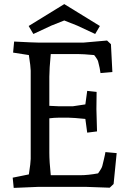

<svg xmlns="http://www.w3.org/2000/svg" viewBox="-20 -913 628 938"><path d="M44 -656 49 -710Q145 -705 165 -705H389L503 -715L522 -697L529 -561L471 -556Q468 -580 460 -610Q459 -620 440 -644Q385 -649 359 -649H228Q221 -576 221 -538V-396Q255 -394 264 -394H337L397 -403L406 -469L452 -464Q451 -400 451 -380L454 -271L406 -265L397 -332Q337 -338 317 -338H264Q246 -338 221 -335V-167Q221 -124 228 -57H372Q410 -57 459 -66Q478 -92 480 -103Q481 -107 487.5 -134Q494 -161 495 -170L550 -165L535 -14L516 4Q422 0 402 0H165L47 5L42 -45L121 -61Q130 -119 130 -137V-568Q130 -586 121 -644ZM294 -893 468 -786 445 -747 357 -788 294 -813 231 -788 143 -747 120 -786Z"/></svg>

Font: Andada
Style: Regular
Weight: 400
Designer: Carolina Giovagnoli
Foundry: Carolina Giovagnoli
Version: Version 1.003